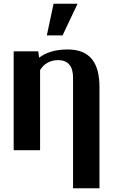

<svg xmlns="http://www.w3.org/2000/svg" viewBox="-20 -802 604 1025"><path d="M53 0H194V-428C213 -459 245 -481 290 -481C344 -481 370 -448 370 -387V203H511V-338C511 -463 463 -538 341 -538C271 -538 221 -519 189 -494L184 -528H53ZM230 -613H314L394 -782H266Z"/></svg>

Font: Aerodynamic
Style: Regular
Weight: 500
Designer: Google
Version: Version 2.000980; 2014